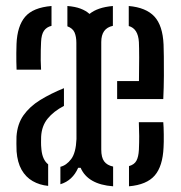

<svg xmlns="http://www.w3.org/2000/svg" viewBox="-20 -627 616 653"><path d="M36.4 -390.1Q35.9 -403 35.6 -417.3Q35.3 -431.7 35.5 -447Q35.7 -462.4 36.2 -477.7Q38.7 -538.6 65.6 -570Q92.5 -601.4 155.2 -606.6V-539.1Q138.3 -535 129.5 -522.3Q120.7 -509.5 119.7 -484Q119.2 -474.3 118.7 -456.8Q118.3 -439.3 118.5 -421Q118.8 -402.6 119.7 -390.1ZM364.7 6.6Q278.9 0.3 254.2 -56.3H245.8Q236.5 -34.8 221.3 -20.7Q206.2 -6.6 185.4 -0.4V-59.7Q206.1 -64.7 222.1 -86Q238.1 -107.2 240.1 -154.1L239.7 -481.4Q239.7 -502.1 233.6 -516.5Q227.4 -530.8 209.2 -537.5V-606.6Q235.3 -604.6 253.7 -597.7Q272.1 -590.8 284.4 -579.6Q311.8 -602.1 363.9 -606.6V-539.1Q324.4 -530.9 324.4 -484V-118.2Q324.4 -91.5 334.3 -78.1Q344.2 -64.8 364.7 -60.5ZM378.4 -290.1V-351.4H452.6Q453.4 -394.6 453.3 -431Q453.2 -467.4 452.4 -483.8Q449.7 -529.7 417.9 -538.5V-606.6Q476.7 -601.4 505.1 -570.8Q533.5 -540.2 536.3 -475.3Q536.8 -464.1 537.2 -435.6Q537.7 -407.2 537.4 -369Q537.2 -330.8 535.3 -290.1ZM143.8 5.2Q114.4 2.3 91.1 -11.1Q67.7 -24.5 53.4 -49.6Q39.2 -74.8 36.4 -112.2Q35.9 -126.8 35.8 -138.4Q35.6 -149.9 36.1 -162.9Q39 -205.4 60 -235.1Q81.1 -264.8 116.5 -286.7Q151.9 -308.6 197.5 -327.1V-266.8Q162.5 -248.6 142.1 -223.6Q121.7 -198.6 119.9 -162.1Q119.8 -153.9 119.6 -143.4Q119.4 -132.8 120.9 -118.4Q124.3 -83.5 143.8 -68.1ZM418.7 6.6V-62.1Q436.7 -67.1 443.9 -80.2Q451.1 -93.4 452.4 -117.6Q453.5 -142.4 453.4 -164.2Q453.2 -186 452.2 -211.5H535.3Q536.7 -196.6 537 -169.5Q537.3 -142.4 536.3 -126.3Q533.5 -61.5 506.2 -30.1Q478.9 1.4 418.7 6.6Z"/></svg>

Font: Big Shoulders Stencil Text SC Thin
Style: Regular
Weight: 100
Designer: Patric King
Foundry: XO Type Co
Version: Version 2.001